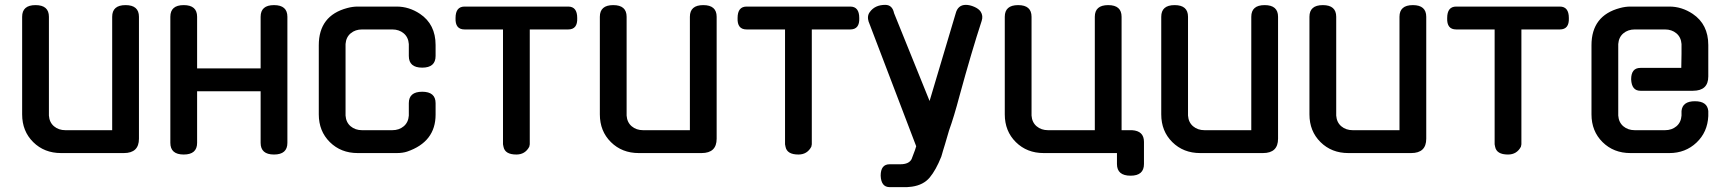

<svg xmlns="http://www.w3.org/2000/svg" viewBox="-20 -629 7096 789"><path d="M71 -159V-560Q71 -608 126 -608Q181 -608 181 -560V-154Q183 -126 202 -110Q221 -94 249 -94H441V-560Q441 -608 496 -608Q551 -608 551 -560V-59Q551 0 489 0H231Q162 0 116.5 -45Q71 -90 71 -159Z M680 -560Q680 -608 735 -608Q790 -608 790 -560V-348H1051V-560Q1051 -608 1106 -608Q1161 -608 1161 -560V-42Q1161 6 1106 6Q1051 6 1051 -42V-254H790V-42Q790 6 735 6Q680 6 680 -42Z M1290 -443Q1290 -565 1407 -596Q1429 -602 1450 -602H1610Q1661 -602 1706 -572Q1770 -529 1770 -444V-399Q1770 -351 1715 -351Q1660 -351 1660 -399V-448Q1658 -476 1639 -492Q1620 -508 1592 -508H1468Q1440 -508 1421 -492Q1402 -476 1400 -448V-154Q1402 -126 1421 -110Q1440 -94 1468 -94H1592Q1620 -94 1639 -110Q1658 -126 1660 -154V-205Q1660 -252 1715 -252Q1770 -252 1770 -205V-158Q1770 -46 1653 -6Q1635 0 1610 0H1450Q1381 0 1335.5 -45Q1290 -90 1290 -159Z M1889 -508Q1850 -508 1852 -555Q1852 -602 1889 -602H2315Q2352 -602 2352 -555Q2354 -508 2315 -508H2157V-36L2155 -26Q2138 6 2102 6Q2055 6 2049 -26L2047 -36V-508Z M2445 -159V-560Q2445 -608 2500 -608Q2555 -608 2555 -560V-154Q2557 -126 2576 -110Q2595 -94 2623 -94H2815V-560Q2815 -608 2870 -608Q2925 -608 2925 -560V-59Q2925 0 2863 0H2605Q2536 0 2490.5 -45Q2445 -90 2445 -159Z M3048 -508Q3009 -508 3011 -555Q3011 -602 3048 -602H3474Q3511 -602 3511 -555Q3513 -508 3474 -508H3316V-36L3314 -26Q3297 6 3261 6Q3214 6 3208 -26L3206 -36V-508Z M3550 -538Q3542 -563 3554 -579Q3575 -609 3618 -609Q3647 -609 3654 -575L3800 -214L3907 -573Q3916 -609 3949 -609Q3965 -609 3983.5 -601Q4002 -593 4010 -581Q4021 -564 4014 -543Q3973 -418 3923 -235Q3900 -148 3880 -93Q3875 -78 3863 -35L3855 -9Q3853 -3 3851 5Q3849 13 3848 15Q3826 70 3800.5 100.5Q3775 131 3728 138Q3725 138 3718 139Q3711 140 3707 140H3636Q3601 140 3599 93Q3599 46 3636 46H3680Q3715 46 3726 25L3740 -12L3745 -28L3550 -539Z M4109 -159V-560Q4109 -608 4164 -608Q4219 -608 4219 -560V-154Q4221 -126 4240 -110Q4259 -94 4287 -94H4479V-560Q4479 -608 4534 -608Q4589 -608 4589 -560V-94H4632Q4681 -91 4681 -46V45Q4681 93 4626 93Q4570 93 4570 45V0H4269Q4200 0 4154.5 -45Q4109 -90 4109 -159Z M4752 -159V-560Q4752 -608 4807 -608Q4862 -608 4862 -560V-154Q4864 -126 4883 -110Q4902 -94 4930 -94H5122V-560Q5122 -608 5177 -608Q5232 -608 5232 -560V-59Q5232 0 5170 0H4912Q4843 0 4797.5 -45Q4752 -90 4752 -159Z M5361 -159V-560Q5361 -608 5416 -608Q5471 -608 5471 -560V-154Q5473 -126 5492 -110Q5511 -94 5539 -94H5731V-560Q5731 -608 5786 -608Q5841 -608 5841 -560V-59Q5841 0 5779 0H5521Q5452 0 5406.5 -45Q5361 -90 5361 -159Z M5964 -508Q5925 -508 5927 -555Q5927 -602 5964 -602H6390Q6427 -602 6427 -555Q6429 -508 6390 -508H6232V-36L6230 -26Q6213 6 6177 6Q6130 6 6124 -26L6122 -36V-508Z M6520 -443Q6520 -565 6637 -596Q6659 -602 6680 -602H6840Q6891 -602 6936 -572Q7000 -529 7000 -444V-315Q7000 -256 6937 -256H6721Q6685 -256 6683 -303Q6683 -350 6721 -350H6889L6890 -408V-448Q6888 -476 6869 -492Q6850 -508 6822 -508H6698Q6670 -508 6651 -492Q6632 -476 6630 -448V-154Q6632 -126 6651 -110Q6670 -94 6698 -94H6822Q6850 -94 6869 -110Q6888 -126 6890 -154V-173Q6894 -213 6945 -213Q6996 -213 7000 -173V-152Q6997 -86 6951.5 -43Q6906 0 6840 0H6680Q6611 0 6565.5 -45Q6520 -90 6520 -159Z"/></svg>

Font: Gugi Cyrillic
Style: Regular
Weight: 400
Foundry: TAE System & Typefaces Co.
Version: Version 3.10 September 15, 2020